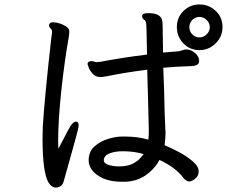

<svg xmlns="http://www.w3.org/2000/svg" viewBox="-20 -817 1040 862"><path d="M875.5 -797Q918 -797 948.5 -768Q979 -739 979 -696Q979 -653 948.5 -622.5Q918 -592 875 -592Q832 -592 803 -622.5Q774 -653 774 -695.5Q774 -738 803.5 -767.5Q833 -797 875.5 -797ZM723 -216Q723 -197 719 -165Q748 -153 783 -134.5Q818 -116 845 -93Q872 -70 872 -47Q872 -32 863 -21.5Q854 -11 844 -6.5Q834 -2 831 -2Q816 -2 802 -20Q767 -66 696 -99Q672 -56 633 -29.5Q594 -3 543 -1H528Q460 -1 419 -29.5Q378 -58 378 -98V-99Q379 -138 405 -160.5Q431 -183 465.5 -193.5Q500 -204 529 -204H541Q599 -204 646 -190Q648 -207 648 -223V-236Q647 -263 645 -358.5Q643 -454 641 -504Q537 -491 462 -475L448 -473Q440 -471 432 -471Q410 -471 397 -485Q384 -499 378.5 -513Q373 -527 373 -529Q373 -538 382 -541Q390 -545 404 -540Q410 -538 412.5 -538Q415 -538 422.5 -539Q430 -540 433 -540Q533 -559 640 -572Q638 -705 636 -714.5Q634 -724 629 -727Q618 -733 618 -744V-745Q619 -758 643 -758Q676 -758 690 -749.5Q704 -741 707 -729Q710 -717 710 -709Q710 -694 712 -581Q729 -582 747 -584Q765 -586 784 -587Q792 -589 800.5 -592Q809 -595 815.5 -595Q822 -595 823.5 -594.5Q825 -594 826 -594Q838 -593 855 -579.5Q872 -566 874 -546V-542Q874 -520 832 -520Q774 -518 713 -513Q715 -461 717 -407Q719 -297 722 -242Q723 -235 723 -228ZM908 -663Q922 -677 922 -695Q922 -713 908 -727Q894 -741 875.5 -741Q857 -741 843.5 -727.5Q830 -714 830 -695Q830 -676 843.5 -662.5Q857 -649 875.5 -649Q894 -649 908 -663ZM290 -684Q291 -681 291 -675Q291 -665 289 -652Q271 -553 256 -417Q241 -279 241 -181Q241 -164 242 -149Q250 -164 261 -185Q291 -244 297 -252Q310 -271 321 -271Q333 -271 333 -255Q333 -243 322 -204Q314 -174 292.5 -97.5Q271 -21 266 -3Q262 12 252 18.5Q242 25 231 25Q212 25 198 3Q171 -43 171 -193Q171 -215 172 -248Q181 -386 209 -635Q213 -668 214 -674Q214 -679 211 -685Q209 -687 204.5 -692Q200 -697 200 -703Q200 -704 201 -708Q205 -717 218 -717Q231 -717 245.5 -712.5Q260 -708 272.5 -701Q285 -694 290 -684ZM625 -125Q583 -138 531 -138Q496 -138 471 -128Q448 -119 446 -99V-97Q446 -84 466.5 -77Q487 -70 514 -70Q551 -70 573.5 -81Q596 -92 607.5 -104.5Q619 -117 625 -125Z"/></svg>

Font: Moon Stars Kai HW
Style: Bold
Weight: 700
Designer: GuiWonder
Version: Version 1.101